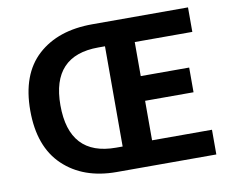

<svg xmlns="http://www.w3.org/2000/svg" viewBox="-80 -844 1160 949"><g transform="rotate(-10 500.0 -370.0)"><path d="M931.6 0H431.6Q264.6 0 164.1 -95.7Q63.5 -191.4 63.5 -373Q63.5 -554.7 165 -647.5Q266.6 -740.2 439.5 -740.2H919.9V-617.2H630.9V-446.3H874V-322.3H630.9V-124H931.6ZM449.2 -119.1H482.4V-622.1H449.2Q214.8 -622.1 214.8 -373Q214.8 -119.1 449.2 -119.1Z"/></g></svg>

Font: Nasu
Style: Bold
Weight: 700
Designer: Ryoko NISHIZUKA (kana &amp; ideographs); Paul D. Hunt (Latin, Greek &amp; Cyrillic); Wenlong ZHANG (bopomofo); Sandoll C
Version: Version 2014.1215